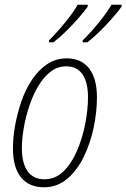

<svg xmlns="http://www.w3.org/2000/svg" viewBox="-20 -786 537 816"><path d="M167 10Q104 10 69.5 -32Q35 -74 35 -156Q35 -200 44 -251.5Q53 -303 70.5 -354Q88 -405 115.5 -446.5Q143 -488 180 -513Q217 -538 264 -538Q325 -538 358.5 -495.5Q392 -453 392 -372Q392 -310 378 -243.5Q364 -177 336 -119.5Q308 -62 265.5 -26Q223 10 167 10ZM169 -24Q215 -24 249.5 -57.5Q284 -91 307 -144.5Q330 -198 342 -258.5Q354 -319 354 -373Q354 -435 331 -469.5Q308 -504 261 -504Q224 -504 194.5 -481Q165 -458 142.5 -420Q120 -382 104.5 -335.5Q89 -289 81 -242Q73 -195 73 -156Q73 -92 97.5 -58Q122 -24 169 -24ZM331 -614Q367 -649 401.5 -692Q436 -735 454 -766H497V-758Q482 -737 457 -708.5Q432 -680 403.5 -652Q375 -624 351 -606H332ZM188 -614Q223 -649 258 -692Q293 -735 310 -766H353V-758Q338 -737 313 -708.5Q288 -680 260 -652.5Q232 -625 207 -606H188Z"/></svg>

Font: Noto Sans Condensed ExtraLight
Style: Italic
Weight: 200
Width: 3
Italic angle: -12°
Designer: Monotype Design Team
Foundry: Monotype Imaging Inc.
Version: Version 2.013; ttfautohint (v1.8.4.7-5d5b)